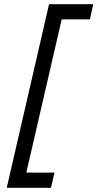

<svg xmlns="http://www.w3.org/2000/svg" viewBox="-20 -769 463 912"><path d="M407 -677H273L105 51H239L222 123H12L213 -749H423Z"/></svg>

Font: Panefresco 400wt
Style: Italic
Weight: 400
Foundry: Campivisivi & Chank Co
Version: Version 1.001